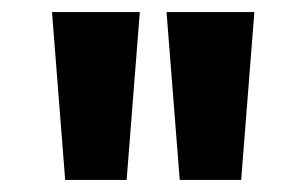

<svg xmlns="http://www.w3.org/2000/svg" viewBox="-20 -880 509 319"><path d="M256.7 -860 278.6 -581H380.7L402.6 -860ZM66.4 -860 88.3 -581H190.4L212.3 -860Z"/></svg>

Font: Hussar
Style: BdWide
Weight: 700
Foundry: Cannot Into Space Fonts
Version: Version 2.00